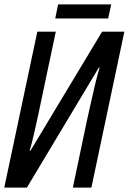

<svg xmlns="http://www.w3.org/2000/svg" viewBox="-20 -859 590 879"><path d="M-0.5 0 150.9 -713.9H235.4L169.4 -401.4Q161.6 -363.8 153.1 -324.2Q144.5 -284.7 135.5 -245.4Q126.5 -206.1 115.7 -168.5H119.1L447.3 -713.9H549.3L398.4 0H313.5L377.9 -306.6Q387.2 -347.7 397 -392.3Q406.7 -437 416.7 -478.3Q426.8 -519.5 436 -549.8H432.6L103 0ZM232.9 -774.4 246.1 -838.9H489.3L475.1 -774.4Z"/></svg>

Font: Open Sans Condensed Medium
Style: Italic
Weight: 500
Width: 3
Italic angle: -12°
Designer: Monotype Design Team
Foundry: Monotype Imaging Inc.
Version: Version 3.000